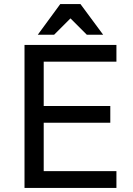

<svg xmlns="http://www.w3.org/2000/svg" viewBox="-20 -920 650 940"><path d="M100 0V-700H550V-618H194V-401H520V-319H194V-82H550V0ZM165 -750 275 -900H374L485 -750H405L325 -830L245 -750Z"/></svg>

Font: Golos Text VF
Style: Regular
Weight: 400
Designer: A.Korolkova, Vitaly Kuzmin
Foundry: ParaType Ltd
Version: Version 2.003